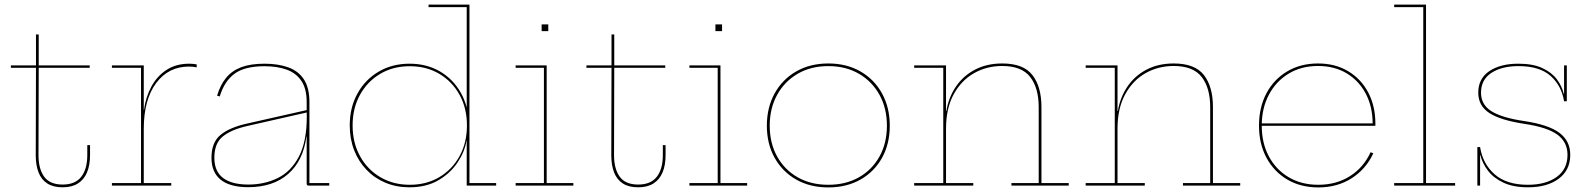

<svg xmlns="http://www.w3.org/2000/svg" viewBox="-20 -810 6930 838"><path d="M148 -133Q148 -73 172.8 -38.8Q197.5 -4.5 253.5 -4.5Q308 -4.5 334.5 -38.2Q361 -72 361 -133.5V-176.5H373V-133.5Q373 -89 359.8 -57.5Q346.5 -26 320 -9.2Q293.5 7.5 253.5 7.5Q212.5 7.5 186.5 -9.2Q160.5 -26 148.2 -57.5Q136 -89 136 -133L137 -514H27.5V-524.5H137V-659.5H149V-524.5H371.5V-514H149Z M607.5 -11H727.5V0H468.5V-11H595.5V-514H468.5V-524.5H607.5ZM838.5 -516Q831 -517.5 823.2 -518.5Q815.5 -519.5 805 -519.5Q715 -519.5 661.2 -447Q607.5 -374.5 607.5 -247.5L602 -330.5H608.5Q616 -386.5 640.8 -432.2Q665.5 -478 707 -505Q748.5 -532 806 -532Q815.5 -532 822.8 -531.2Q830 -530.5 838.5 -529Z M1327 0Q1322.5 0 1320.5 -2.2Q1318.5 -4.5 1318.5 -9V-236.5L1319.5 -245L1319 -302L1318.5 -324.5V-364.5Q1318.5 -423 1295.2 -457.2Q1272 -491.5 1230.8 -506.2Q1189.5 -521 1134.5 -521Q1048.5 -521 1004 -488.5Q959.5 -456 939 -389L927.5 -392.5Q941.5 -439.5 967 -470.5Q992.5 -501.5 1033.2 -516.8Q1074 -532 1134.5 -532Q1193.5 -532 1237.8 -516.2Q1282 -500.5 1306.2 -463.8Q1330.5 -427 1330.5 -364.5V-11H1417V0ZM1063 7Q984.5 7 943.8 -25.2Q903 -57.5 903 -121.5Q903 -189 942.8 -221.5Q982.5 -254 1059.5 -271L1323 -330.5V-320L1061 -260.5Q989.5 -244.5 952.5 -214.5Q915.5 -184.5 915.5 -121.5Q915.5 -62.5 953.2 -33.5Q991 -4.5 1064.5 -4.5Q1134 -4.5 1192 -32.8Q1250 -61 1284.5 -126.5Q1319 -192 1319 -302L1323 -214.5H1317.5Q1303.5 -108.5 1237.8 -50.8Q1172 7 1063 7Z M2017 0V-215L2018 -232.5V-282L2017 -310V-779H1850.5V-790H2029V-11H2145.5V0ZM1767.5 -532Q1843 -532 1901 -497.8Q1959 -463.5 1992.2 -403.5Q2025.5 -343.5 2026.5 -266L2018 -262.5Q2018 -337.5 1986 -395.8Q1954 -454 1897.8 -487.5Q1841.5 -521 1768.5 -521Q1695.5 -521 1639.2 -487.5Q1583 -454 1551 -395.8Q1519 -337.5 1519 -262.5Q1519 -187.5 1551 -129Q1583 -70.5 1639.5 -37Q1696 -3.5 1768.5 -3.5Q1841.5 -3.5 1897.8 -37Q1954 -70.5 1986 -129Q2018 -187.5 2018 -262.5L2019.5 -195.5H2016Q2008.5 -148.5 1977.5 -101.5Q1946.5 -54.5 1893.8 -23.5Q1841 7.5 1767 7.5Q1710 7.5 1662.2 -12.5Q1614.5 -32.5 1579.8 -68.8Q1545 -105 1525.8 -154.2Q1506.5 -203.5 1506.5 -262.5Q1506.5 -340.5 1540 -401.5Q1573.5 -462.5 1632.5 -497.2Q1691.5 -532 1767.5 -532Z M2366 -11H2482.5V0H2230.5V-11H2354V-514H2230.5V-524.5H2366ZM2344 -703.5H2373V-674H2344Z M2660 -133Q2660 -73 2684.8 -38.8Q2709.5 -4.5 2765.5 -4.5Q2820 -4.5 2846.5 -38.2Q2873 -72 2873 -133.5V-176.5H2885V-133.5Q2885 -89 2871.8 -57.5Q2858.5 -26 2832 -9.2Q2805.5 7.5 2765.5 7.5Q2724.5 7.5 2698.5 -9.2Q2672.5 -26 2660.2 -57.5Q2648 -89 2648 -133L2649 -514H2539.5V-524.5H2649V-659.5H2661V-524.5H2883.5V-514H2661Z M3124.5 -11H3241V0H2989V-11H3112.5V-514H2989V-524.5H3124.5ZM3102.5 -703.5H3131.5V-674H3102.5Z M3595 8Q3515.5 8 3455.2 -26.2Q3395 -60.5 3361 -121.2Q3327 -182 3327 -261.5Q3327 -340.5 3360.8 -402Q3394.5 -463.5 3455 -498.2Q3515.5 -533 3595.5 -533Q3675 -533 3735.5 -498.2Q3796 -463.5 3829.8 -402Q3863.5 -340.5 3863.5 -261.5Q3863.5 -182 3829.8 -121.2Q3796 -60.5 3735.5 -26.2Q3675 8 3595 8ZM3595 -3.5Q3671.5 -3.5 3729 -36.2Q3786.5 -69 3818.8 -127.2Q3851 -185.5 3851 -261.5Q3851 -337 3818.8 -395.8Q3786.5 -454.5 3729 -488Q3671.5 -521.5 3595 -521.5Q3519 -521.5 3461.5 -488Q3404 -454.5 3371.8 -395.8Q3339.5 -337 3339.5 -261.5Q3339.5 -185.5 3371.8 -127.2Q3404 -69 3461.5 -36.2Q3519 -3.5 3595 -3.5Z M4109 -11H4228V0H3970V-11H4097V-514H3970V-524.5H4109ZM4513.5 -11V-342Q4513.5 -426.5 4476.2 -474.2Q4439 -522 4354 -522Q4286.5 -522 4231 -490.5Q4175.5 -459 4142.2 -398Q4109 -337 4109 -248L4103.5 -325.5H4110.5Q4120.5 -385.5 4152.5 -432.5Q4184.5 -479.5 4235.8 -506.2Q4287 -533 4354.5 -533Q4447 -533 4486.2 -482.2Q4525.5 -431.5 4525.5 -342.5V-11H4644.5V0H4394.5V-11Z M4857.5 -11H4976.5V0H4718.5V-11H4845.5V-514H4718.5V-524.5H4857.5ZM5262 -11V-342Q5262 -426.5 5224.8 -474.2Q5187.5 -522 5102.5 -522Q5035 -522 4979.5 -490.5Q4924 -459 4890.8 -398Q4857.5 -337 4857.5 -248L4852 -325.5H4859Q4869 -385.5 4901 -432.5Q4933 -479.5 4984.2 -506.2Q5035.5 -533 5103 -533Q5195.5 -533 5234.8 -482.2Q5274 -431.5 5274 -342.5V-11H5393V0H5143V-11Z M5734 8Q5657 8 5598.8 -26.2Q5540.5 -60.5 5507.8 -121.2Q5475 -182 5475 -261.5Q5475 -341 5507.2 -402.2Q5539.5 -463.5 5597.8 -498.2Q5656 -533 5732.5 -533Q5808 -533 5864.2 -499.2Q5920.5 -465.5 5951.8 -406.2Q5983 -347 5983 -269.5Q5983 -267.5 5983 -265Q5983 -262.5 5983 -261H5971Q5971 -263 5971 -265.5Q5971 -268 5971 -270.5Q5971 -344 5941.2 -400.8Q5911.5 -457.5 5858 -489.8Q5804.5 -522 5732.5 -522Q5659.5 -522 5604.2 -488.5Q5549 -455 5518 -396.2Q5487 -337.5 5487 -261.5Q5487 -185.5 5518.2 -127.2Q5549.5 -69 5605 -36.2Q5660.5 -3.5 5734 -3.5Q5812.5 -3.5 5872 -41.2Q5931.5 -79 5962 -145.5L5974 -141Q5942 -72 5879.5 -32Q5817 8 5734 8ZM5482.5 -261V-271.5H5978.5L5981 -261Z M6204 -11H6331V0H6065V-11H6192V-779H6065V-790H6204Z M6649.5 7.5Q6585.5 7.5 6542.5 -12.5Q6499.5 -32.5 6474.8 -64.5Q6450 -96.5 6441 -133.5H6435.5L6440 -168Q6451.5 -95 6503.5 -49.2Q6555.5 -3.5 6648.5 -3.5Q6726.5 -3.5 6774 -37.5Q6821.5 -71.5 6821.5 -134Q6821.5 -189.5 6777.8 -222Q6734 -254.5 6633 -269.5Q6528 -285.5 6480 -317Q6432 -348.5 6432 -405.5Q6432 -467 6480.2 -499.5Q6528.5 -532 6607 -532Q6670.5 -532 6711.5 -513Q6752.5 -494 6775 -464Q6797.5 -434 6805 -400.5H6810.5L6806.5 -368Q6795.5 -436 6747.5 -478.8Q6699.5 -521.5 6607.5 -521.5Q6534.5 -521.5 6489.2 -491.8Q6444 -462 6444 -405.5Q6444 -353.5 6489.2 -324.8Q6534.5 -296 6633.5 -281.5Q6739.5 -265.5 6786.5 -230Q6833.5 -194.5 6833.5 -134.5Q6833.5 -67.5 6783.2 -30Q6733 7.5 6649.5 7.5ZM6428 0V-168H6440V0ZM6806.5 -368V-524.5H6818.5V-368Z"/></svg>

Font: Hepta Slab ExtraLight Thin
Style: Regular
Weight: 250
Version: Version 1.102